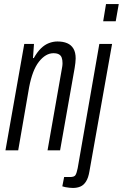

<svg xmlns="http://www.w3.org/2000/svg" viewBox="-20 -743 607 949"><path d="M7 0 100 -526H148L143 -456H147Q164 -486 182.5 -504Q201 -522 222 -530Q243 -538 264 -538Q292 -538 312 -529.5Q332 -521 343 -502.5Q354 -484 354 -454Q354 -444 352.5 -432Q351 -420 349 -407L277 0H215L284 -393Q286 -404 287.5 -413Q289 -422 289 -431Q289 -447 285 -458Q281 -469 271 -474.5Q261 -480 244 -480Q225 -480 207 -469.5Q189 -459 172.5 -438Q156 -417 144 -385.5Q132 -354 124 -312L70 0ZM490 -638 504 -723H567L552 -638ZM341 186Q334 186 323.5 185Q313 184 303 182Q293 180 288 178L297 132H326Q347 132 353 122.5Q359 113 364 88L471 -526H534L422 104Q417 135 405.5 153.5Q394 172 377.5 179Q361 186 341 186Z"/></svg>

Font: Archivo ExtraCondensed Light
Style: Italic
Weight: 300
Width: 2
Italic angle: -10°
Designer: Hector Gatti
Foundry: Omnibus-Type
Version: Version 2.001